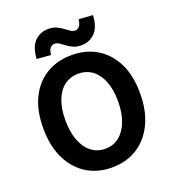

<svg xmlns="http://www.w3.org/2000/svg" viewBox="-169 -1091 1109 1233"><g transform="rotate(-20 385.0 -474.5)"><path d="M385.1 13.8Q287.4 13.8 212.7 -32.8Q138 -79.4 96.1 -166.4Q54.2 -253.3 54.2 -373.6Q54.2 -494 96.1 -579.1Q138 -664.2 212.7 -709Q287.4 -753.8 385.1 -753.8Q483.6 -753.8 557.9 -708.6Q632.2 -663.4 674.1 -578.7Q716 -494 716 -373.6Q716 -253.3 674.1 -166.4Q632.2 -79.4 557.9 -32.8Q483.6 13.8 385.1 13.8ZM385.1 -114Q440.2 -114 480.6 -146Q520.9 -178 543.2 -236.3Q565.4 -294.5 565.4 -373.6Q565.4 -452.6 543.2 -509.5Q520.9 -566.4 480.6 -596.6Q440.2 -626.8 385.1 -626.8Q330.1 -626.8 289.7 -596.6Q249.2 -566.4 227.4 -509.5Q205.5 -452.6 205.5 -373.6Q205.5 -294.5 227.4 -236.3Q249.2 -178 289.7 -146Q330.1 -114 385.1 -114ZM467.2 -790.9Q436.7 -790.9 413.5 -801.3Q390.2 -811.6 372.3 -825.2Q354.4 -838.8 339.1 -849.2Q323.9 -859.6 307.9 -859.6Q290.7 -859.6 278.1 -845.8Q265.6 -832.1 262.6 -799.1L166.7 -806.8Q171.1 -886.6 208.5 -924.7Q245.9 -962.8 302.4 -962.8Q333.6 -962.8 356.8 -952.4Q380 -942 397.9 -928.3Q415.8 -914.6 431.3 -904.2Q446.9 -893.9 462.3 -893.9Q479.7 -893.9 491.5 -907.7Q503.3 -921.6 507.6 -954.6L603.4 -947.9Q599.1 -867.1 561.3 -829Q523.4 -790.9 467.2 -790.9Z"/></g></svg>

Font: Noto Sans SC Thin
Style: Regular
Weight: 100
Designer: Ryoko NISHIZUKA 西塚涼子 (kana, bopomofo & ideographs); Paul D. Hunt (Latin, Greek & Cyrillic); Sandoll Communications 산돌커뮤니
Foundry: Adobe
Version: Version 2.004-H2;hotconv 1.0.118;makeotfexe 2.5.65603